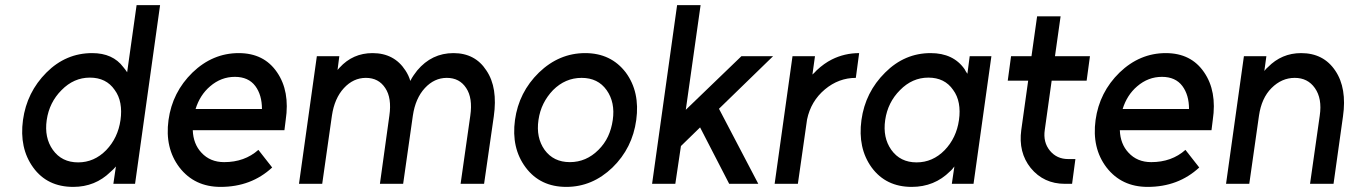

<svg xmlns="http://www.w3.org/2000/svg" viewBox="-20 -720 5294 752"><path d="M332 -416Q269 -416 221 -367Q173 -319 163 -250Q153 -181 187 -133Q222 -84 286 -84Q349 -84 396 -132Q419 -156 433 -185.5Q447 -215 452 -250Q457 -285 451.5 -315Q446 -345 429 -368Q396 -416 332 -416ZM341 -512Q422 -512 463 -457Q467 -452 471 -447Q475 -442 478 -437L515 -700H607L509 0H424L434 -68Q429 -62 424 -57Q419 -52 413 -47Q353 12 267 12Q165 12 110 -64Q55 -140 70 -250Q85 -359 162 -436Q238 -512 341 -512Z M1094 -210 1099 -250Q1116 -363 1065 -437Q1014 -512 915 -512Q813 -512 734 -436Q655 -359 640 -250Q625 -140 683 -64Q742 12 844 12Q964 12 1046 -64L992 -133Q938 -85 858 -85Q803 -85 769 -122Q753 -139 744.5 -161Q736 -183 735 -210ZM900 -419Q953 -419 980 -383Q1006 -348 1006 -293H746Q763 -348 803 -382Q846 -419 900 -419Z M1876 0 1914 -264Q1922 -320 1915 -365Q1908 -410 1885 -444Q1841 -512 1756 -512Q1671 -512 1614 -444Q1607 -435 1600 -425Q1593 -415 1587 -403Q1584 -414 1579 -424.5Q1574 -435 1568 -444Q1524 -512 1439 -512Q1362 -512 1310 -455Q1308 -453 1306 -450.5Q1304 -448 1302 -446L1309 -500H1221L1151 0H1242L1280 -267Q1290 -335 1327 -375Q1364 -415 1413 -415Q1463 -415 1489 -375Q1515 -336 1505 -267L1468 0H1559L1597 -267Q1607 -335 1644 -375Q1681 -415 1730 -415Q1780 -415 1806 -375Q1832 -336 1822 -267L1784 0Z M2258 -415Q2322 -415 2356 -367Q2390 -319 2380 -250Q2375 -215 2361.5 -186Q2348 -157 2324 -133Q2276 -85 2212 -85Q2148 -85 2113 -133Q2079 -181 2089 -250Q2094 -285 2108.5 -314Q2123 -343 2146 -367Q2194 -415 2258 -415ZM2272 -512Q2170 -512 2091 -436Q2012 -359 1997 -250Q1982 -140 2039 -64Q2096 12 2198 12Q2300 12 2379 -64Q2457 -140 2472 -250Q2487 -360 2431 -436Q2373 -512 2272 -512Z M2534 0H2625L2647 -148L2722 -221L2836 0H2950L2796 -294L3008 -500H2884L2666 -290L2724 -700H2632Z M3084 -500 3014 0H3105L3141 -252Q3156 -324 3211 -370Q3265 -415 3332 -415L3345 -512Q3288 -512 3238 -487Q3208 -472 3179 -445Q3175 -441 3171 -436.5Q3167 -432 3162 -428L3172 -500Z M3778 -500 3769 -431Q3766 -435 3763 -440Q3760 -445 3758 -449Q3714 -512 3625 -512Q3523 -512 3447 -436Q3369 -359 3354 -250Q3339 -140 3394 -64Q3450 12 3551 12Q3640 12 3701 -49Q3706 -53 3710 -58Q3714 -63 3718 -68L3708 0H3793L3863 -500ZM3616 -416Q3680 -416 3713 -368Q3730 -345 3735.5 -315Q3741 -285 3736 -250Q3731 -215 3717 -185.5Q3703 -156 3680 -132Q3633 -84 3570 -84Q3506 -84 3471 -133Q3437 -181 3447 -250Q3457 -319 3505 -367Q3553 -416 3616 -416Z M4042 -656 4020 -500H3940L3927 -404H4007L3980 -211Q3968 -123 4017 -62Q4068 0 4151 0H4179L4192 -97H4164Q4119 -97 4092 -130Q4065 -163 4072 -211L4099 -404H4236L4249 -500H4112L4134 -656Z M4725 -210 4730 -250Q4747 -363 4696 -437Q4645 -512 4546 -512Q4444 -512 4365 -436Q4286 -359 4271 -250Q4256 -140 4314 -64Q4373 12 4475 12Q4595 12 4677 -64L4623 -133Q4569 -85 4489 -85Q4434 -85 4400 -122Q4384 -139 4375.5 -161Q4367 -183 4366 -210ZM4531 -419Q4584 -419 4611 -383Q4637 -348 4637 -293H4377Q4394 -348 4434 -382Q4477 -419 4531 -419Z M5203 0 5240 -264Q5248 -319 5240.5 -364Q5233 -409 5210 -443Q5164 -512 5076 -512Q5000 -512 4946 -457Q4942 -454 4939 -450.5Q4936 -447 4932 -442L4940 -500H4852L4782 0H4873L4911 -267Q4921 -336 4960 -375Q5000 -415 5051 -415Q5102 -415 5130 -375Q5159 -334 5149 -267L5111 0Z"/></svg>

Font: Unageo
Style: Medium-Italic
Weight: 500
Designer: Richard Sepsi
Foundry: Richard Sepsi
Version: Version 2.000